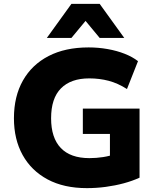

<svg xmlns="http://www.w3.org/2000/svg" viewBox="-20 -961 808 992"><path d="M429 11Q310 11 226 -34Q142 -79 97 -160Q52 -241 52 -350Q52 -463 98.5 -545Q145 -627 231 -671.5Q317 -716 438 -716Q488 -716 536 -707.5Q584 -699 624.5 -683Q665 -667 693 -645L636 -501Q589 -531 541.5 -543.5Q494 -556 441 -556Q346 -556 295 -504.5Q244 -453 244 -350Q244 -249 294 -196.5Q344 -144 442 -144Q478 -144 513 -149.5Q548 -155 582 -167L548 -97V-269H408V-400H701V-43Q664 -26 619.5 -14Q575 -2 526.5 4.5Q478 11 429 11ZM222 -765 349 -941H495L622 -765H495L422 -853L349 -765Z"/></svg>

Font: Nunito Sans 10pt Black
Style: Regular
Weight: 900
Designer: Vernon Adams
Foundry: Vernon Adams
Version: Version 3.101;gftools[0.9.27]